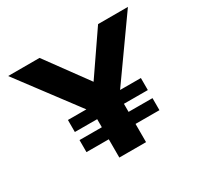

<svg xmlns="http://www.w3.org/2000/svg" viewBox="-148 -883 1105 1065"><g transform="rotate(-30 404.5 -350.0)"><path d="M328.8 0V-335L340.8 -274L20.8 -700H221.9L460.9 -373L373.8 -375L596.8 -700H787.9L488.9 -279L499.9 -343V0ZM186 -117.3V-194.4L652.9 -193.5V-116.4ZM186 -246.1V-323.1L652.9 -322.3V-245.2Z"/></g></svg>

Font: Lexend Exa
Style: Regular
Weight: 400
Designer: Bonnie Shaver-Troup, Thomas Jockin
Foundry: Lexend
Version: Version 1.007